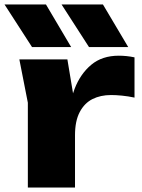

<svg xmlns="http://www.w3.org/2000/svg" viewBox="-58 -837 635 857"><path d="M242.8 -571.8 276.8 -367.8V0H66.3V-378.5L28.4 -571.8ZM437.6 -412.8Q390.7 -412.8 354.8 -394.8Q319 -376.8 297.9 -336.9Q276.8 -297 276.8 -233.3L237.1 -282.6Q249.2 -374.1 275.1 -440.8Q301 -507.6 349.5 -548Q397.9 -588.4 472.2 -588.4Q488.9 -588.4 507 -586.6Q525.1 -584.7 542.4 -581V-401.4Q513.9 -407.4 486.9 -410.1Q459.9 -412.8 437.6 -412.8ZM514.3 -627H339.2L216.7 -817.2H401.4ZM259.6 -627H84.9L-37.9 -817.2H147.1Z"/></svg>

Font: Unbounded Variable
Style: Regular
Weight: 400
Designer: Luke Prowse, Jean-Baptiste Morizot, Fátima Lázaro, Florian Runge
Foundry: NaN
Version: Version 1.600;FEAKit 1.0